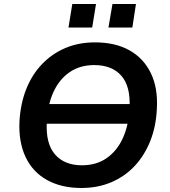

<svg xmlns="http://www.w3.org/2000/svg" viewBox="-20 -926 844 956"><path d="M149 -310 164 -408H695L679 -310ZM385 10Q286 10 214.5 -29.5Q143 -69 107.5 -144Q72 -219 77 -322Q82 -410 110.5 -482Q139 -554 188.5 -606Q238 -658 304.5 -686.5Q371 -715 453 -715Q554 -715 624.5 -675.5Q695 -636 731 -562Q767 -488 761 -384Q757 -296 728 -223.5Q699 -151 650 -99Q601 -47 534 -18.5Q467 10 385 10ZM388 -103Q460 -103 511.5 -139Q563 -175 592 -239Q621 -303 625 -388Q631 -495 584.5 -548.5Q538 -602 449 -602Q378 -602 326.5 -566.5Q275 -531 246 -467.5Q217 -404 213 -318Q207 -211 254 -157Q301 -103 388 -103ZM520 -789 540 -906H657L639 -789ZM321 -789 340 -906H458L439 -789Z"/></svg>

Font: Nunito Sans 10pt
Style: Bold Italic
Weight: 700
Italic angle: -9°
Designer: Vernon Adams
Foundry: Vernon Adams
Version: Version 3.101;gftools[0.9.27]